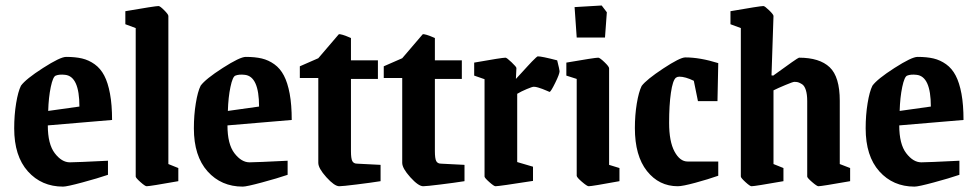

<svg xmlns="http://www.w3.org/2000/svg" viewBox="-20 -675 3591 706"><path d="M211.9 11.2Q132.8 11.2 82.5 -44.9Q32.2 -101.1 32.2 -203.1Q32.2 -252 39.3 -295.2Q46.4 -338.4 57.1 -359.9Q74.7 -384.3 138.2 -425Q201.7 -465.8 223.1 -465.8Q256.8 -465.8 281.7 -460Q306.6 -454.1 328.1 -438.7Q349.6 -423.3 363.3 -397.2Q377 -371.1 384.5 -330.3Q392.1 -289.6 392.1 -233.9L155.8 -213.9Q155.8 -145 181.4 -111.6Q207 -78.1 236.8 -78.1Q259.8 -78.1 377 -84V-32.2Q339.8 -19.5 283 -4.2Q226.1 11.2 211.9 11.2ZM157.2 -267.1 272 -283.2Q272 -394.5 219.2 -399.9Q198.2 -402.3 185.1 -397Q174.8 -393.6 166.7 -355.2Q158.7 -316.9 157.2 -267.1Z M519 9.8Q513.7 9.8 496.3 -5.6Q479 -21 479 -25.9V-571.8L440.9 -585.9V-633.8Q550.8 -652.8 563 -652.8Q568.4 -652.8 583.7 -637.5Q599.1 -622.1 599.1 -616.2V-71.8L635.7 -57.1V-8.8Q531.2 9.8 519 9.8Z M872.6 11.2Q793.5 11.2 743.2 -44.9Q692.9 -101.1 692.9 -203.1Q692.9 -252 700 -295.2Q707 -338.4 717.8 -359.9Q735.4 -384.3 798.8 -425Q862.3 -465.8 883.8 -465.8Q917.5 -465.8 942.4 -460Q967.3 -454.1 988.8 -438.7Q1010.3 -423.3 1023.9 -397.2Q1037.6 -371.1 1045.2 -330.3Q1052.7 -289.6 1052.7 -233.9L816.4 -213.9Q816.4 -145 842 -111.6Q867.7 -78.1 897.5 -78.1Q920.4 -78.1 1037.6 -84V-32.2Q1000.5 -19.5 943.6 -4.2Q886.7 11.2 872.6 11.2ZM817.9 -267.1 932.6 -283.2Q932.6 -394.5 879.9 -399.9Q858.9 -402.3 845.7 -397Q835.4 -393.6 827.4 -355.2Q819.3 -316.9 817.9 -267.1Z M1227.5 9.8Q1210 9.8 1180.2 -23.2Q1150.4 -56.2 1150.4 -76.2V-388.2H1082.5V-431.2L1150.4 -460.9L1225.6 -548.8Q1229 -550.3 1240.2 -546.9Q1251.5 -543.5 1261.2 -539.1L1270.5 -535.2V-453.1H1369.6V-384.8H1270.5V-119.1Q1270.5 -92.3 1275.4 -82.8Q1280.3 -73.2 1293.5 -73.2L1379.4 -68.8V-8.8Q1342.3 -2.9 1290.8 3.4Q1239.3 9.8 1227.5 9.8Z M1536.1 9.8Q1518.6 9.8 1488.8 -23.2Q1459 -56.2 1459 -76.2V-388.2H1391.1V-431.2L1459 -460.9L1534.2 -548.8Q1537.6 -550.3 1548.8 -546.9Q1560.1 -543.5 1569.8 -539.1L1579.1 -535.2V-453.1H1678.2V-384.8H1579.1V-119.1Q1579.1 -92.3 1584 -82.8Q1588.9 -73.2 1602.1 -73.2L1688 -68.8V-8.8Q1650.9 -2.9 1599.4 3.4Q1547.9 9.8 1536.1 9.8Z M1801.8 9.8Q1796.4 9.8 1779.1 -5.6Q1761.7 -21 1761.7 -25.9V-383.8L1723.6 -397V-444.8Q1825.7 -462.9 1838.9 -462.9Q1843.3 -462.9 1861.1 -446Q1878.9 -429.2 1878.9 -424.8L1877 -384.8Q1883.3 -391.6 1897.5 -407Q1911.6 -422.4 1918.9 -430.4Q1926.3 -438.5 1935.8 -448.5Q1945.3 -458.5 1950.7 -463.1Q1956.1 -467.8 1957.5 -467.8Q1972.2 -467.8 2028.8 -453.1Q2037.6 -418 2037.6 -413.1Q2037.6 -402.8 2021.7 -370.6Q2005.9 -338.4 2001 -336.9Q2000 -337.4 1990.7 -341.3Q1981.4 -345.2 1974.6 -347.9Q1967.8 -350.6 1958.5 -353.3Q1949.2 -356 1942.9 -356Q1937 -356 1916.7 -347.4Q1896.5 -338.9 1881.8 -330.1V-79.1L1939.9 -62V-9.8Q1814.9 9.8 1801.8 9.8Z M2100.6 -537.1 2092.8 -648.9 2192.4 -654.8 2211.4 -629.9 2204.6 -537.1ZM2144.5 9.8Q2138.7 9.8 2119.6 -6.6Q2100.6 -22.9 2100.6 -28.8V-384.8L2062.5 -397V-444.8Q2167.5 -462.9 2179.7 -462.9Q2185.5 -462.9 2202.6 -446.5Q2219.7 -430.2 2219.7 -423.8V-68.8L2257.8 -57.1V-8.8Q2156.7 9.8 2144.5 9.8Z M2472.2 9.8Q2403.3 9.8 2358.9 -46.1Q2314.5 -102.1 2314.5 -204.1Q2314.5 -251.5 2321.5 -294.2Q2328.6 -336.9 2339.4 -358.9Q2356.9 -382.3 2418.7 -423.1Q2480.5 -463.9 2500 -463.9Q2553.7 -463.9 2621.1 -442.9L2618.2 -303.2H2546.4L2531.2 -377.9Q2500 -393.1 2478 -393.1Q2470.7 -393.1 2465.3 -389.2Q2453.6 -379.4 2447 -334Q2440.4 -288.6 2440.4 -223.1Q2440.4 -154.8 2460.2 -117.9Q2480 -81.1 2508.3 -81.1H2621.1V-28.8Q2583.5 -15.6 2536.6 -2.9Q2489.7 9.8 2472.2 9.8Z M2743.2 9.8Q2737.8 9.8 2720.9 -5.6Q2704.1 -21 2704.1 -25.9V-571.8L2666 -585.9V-633.8Q2774.9 -652.8 2787.1 -652.8Q2792 -652.8 2808.1 -637.2Q2824.2 -621.6 2824.2 -616.2L2816.9 -397.9L2823.2 -397Q2913.6 -462.9 2918 -462.9Q2993.7 -462.9 3030.8 -427.7Q3067.9 -392.6 3067.9 -304.2V-71.8L3106 -57.1V-8.8Q3000.5 9.8 2989.3 9.8Q2983.9 9.8 2966.1 -5.6Q2948.2 -21 2948.2 -25.9V-303.2Q2948.2 -328.1 2943.1 -344Q2938 -359.9 2929 -365.5Q2919.9 -371.1 2914.3 -372.6Q2908.7 -374 2900.9 -374Q2895.5 -374 2868.2 -362.5Q2840.8 -351.1 2824.2 -342.8V-71.8L2860.8 -57.1V-8.8Q2755.4 9.8 2743.2 9.8Z M3342.8 11.2Q3263.7 11.2 3213.4 -44.9Q3163.1 -101.1 3163.1 -203.1Q3163.1 -252 3170.2 -295.2Q3177.2 -338.4 3188 -359.9Q3205.6 -384.3 3269 -425Q3332.5 -465.8 3354 -465.8Q3387.7 -465.8 3412.6 -460Q3437.5 -454.1 3459 -438.7Q3480.5 -423.3 3494.1 -397.2Q3507.8 -371.1 3515.4 -330.3Q3522.9 -289.6 3522.9 -233.9L3286.6 -213.9Q3286.6 -145 3312.3 -111.6Q3337.9 -78.1 3367.7 -78.1Q3390.6 -78.1 3507.8 -84V-32.2Q3470.7 -19.5 3413.8 -4.2Q3356.9 11.2 3342.8 11.2ZM3288.1 -267.1 3402.8 -283.2Q3402.8 -394.5 3350.1 -399.9Q3329.1 -402.3 3315.9 -397Q3305.7 -393.6 3297.6 -355.2Q3289.6 -316.9 3288.1 -267.1Z"/></svg>

Font: Grenze SemiBold
Style: Regular
Weight: 600
Designer: Renata Polastri
Foundry: Omnibus-Type
Version: Version 1.002;PS 001.002;hotconv 1.0.88;makeotf.lib2.5.64775